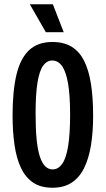

<svg xmlns="http://www.w3.org/2000/svg" viewBox="-20 -869 496 901"><path d="M226 12Q171 12 135 -12.5Q99 -37 78 -82Q57 -127 48 -189.5Q39 -252 39 -327Q39 -441 57 -517.5Q75 -594 116 -633Q157 -672 226 -672Q280 -672 316.5 -649.5Q353 -627 375 -583Q397 -539 407 -474.5Q417 -410 417 -326Q417 -250 407 -188Q397 -126 375 -81Q353 -36 316.5 -12Q280 12 226 12ZM227 -74Q253 -74 271.5 -99.5Q290 -125 299.5 -182Q309 -239 309 -332Q309 -421 299.5 -476.5Q290 -532 271.5 -558.5Q253 -585 225 -585Q200 -585 182.5 -561Q165 -537 156 -482Q147 -427 147 -336Q147 -264 152 -214Q157 -164 167.5 -133Q178 -102 193 -88Q208 -74 227 -74ZM195 -718 120 -849H228L279 -718Z"/></svg>

Font: Bricolage Grotesque 48pt Condensed Medium
Style: Regular
Weight: 500
Width: 3
Designer: Mathieu Triay
Foundry: Atelier Triay
Version: Version 1.001;gftools[0.9.33.dev8+g029e19f]